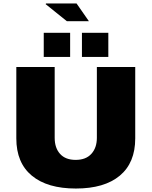

<svg xmlns="http://www.w3.org/2000/svg" viewBox="-20 -1074 873 1106"><path d="M74 -277V-688H295V-280Q295 -222 326 -187.5Q357 -153 416 -153Q475 -153 506.5 -188Q538 -223 538 -280V-688H759V-277Q759 -136 670 -62Q581 12 417 12Q253 12 163.5 -62Q74 -136 74 -277ZM232 -885H384V-746H232ZM452 -885H604V-746H452ZM243 -1050 245 -1054H421L492 -952H365Z"/></svg>

Font: Archivo Black
Style: Regular
Weight: 400
Designer: Hector Gatti
Foundry: Omnibus-Type
Version: Version 1.101; ttfautohint (v1.8)